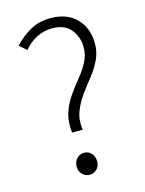

<svg xmlns="http://www.w3.org/2000/svg" viewBox="-107 -747 622 825"><g transform="rotate(-15 203.5 -335.0)"><path d="M162 -183Q156 -232 168.5 -270Q181 -308 203 -339.5Q225 -371 248.5 -399.5Q272 -428 288.5 -458.5Q305 -489 305 -525Q305 -569 278 -603.5Q251 -638 194 -638Q158 -638 125.5 -621.5Q93 -605 68 -575L37 -603Q67 -636 107 -659Q147 -682 199 -682Q273 -682 314.5 -638.5Q356 -595 356 -528Q356 -488 339.5 -454.5Q323 -421 299 -391Q275 -361 252.5 -330Q230 -299 216.5 -263.5Q203 -228 209 -183ZM189 12Q171 12 157 -1Q143 -14 143 -36Q143 -59 157 -72.5Q171 -86 189 -86Q207 -86 220.5 -72.5Q234 -59 234 -36Q234 -14 220.5 -1Q207 12 189 12Z"/></g></svg>

Font: Assistant Light
Style: Regular
Weight: 300
Designer: Hebrew By Ben Nathan, Latin by Paul Hunt
Version: Version 3.000